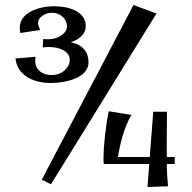

<svg xmlns="http://www.w3.org/2000/svg" viewBox="-20 -737 766 768"><path d="M514 -717 147 -18 184 0 606 -683ZM184 -405C243 -405 334 -426 334 -487C334 -531 309 -559 263 -568C296 -579 323 -600 323 -632C323 -691 257 -712 196 -712C134 -712 59 -686 59 -626C59 -620 59 -615 61 -605L141 -617C134 -631 132 -639 132 -647C132 -665 158 -686 187 -686C225 -686 248 -658 248 -632C248 -604 214 -580 173 -580C168 -580 163 -580 153 -581L151 -547C163 -549 169 -549 175 -549C222 -549 259 -530 259 -498C259 -469 231 -437 187 -437C143 -437 121 -463 121 -491C121 -495 121 -500 122 -510L42 -503C49 -436 112 -405 184 -405ZM679 -81V-109H647V-164C647 -204 648 -244 648 -290H593L579 -109H452C459 -157 477 -232 506 -277L415 -292C403 -235 394 -155 394 -102C394 -97 394 -91 395 -81H577L570 11L652 8C649 -29 647 -55 647 -81Z"/></svg>

Font: Original Surfer
Style: Regular
Weight: 400
Designer: Astigmatic (AOETI)
Foundry: Astigmatic (AOETI)
Version: Version 1.001